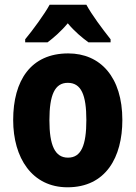

<svg xmlns="http://www.w3.org/2000/svg" viewBox="-20 -786 577 816"><path d="M347 -766H191C170 -727 118 -656 87 -619V-606H182C206 -624 238 -651 268 -687C297 -652 330 -625 356 -606H450V-619C413 -666 371 -722 347 -766ZM500 -276C500 -458 407 -559 270 -559C111 -559 36 -444 36 -276C36 -115 116 10 267 10C430 10 500 -118 500 -276ZM190 -275C190 -383 213 -434 268 -434C325 -434 347 -383 347 -276C347 -168 325 -116 269 -116C213 -116 190 -169 190 -275Z"/></svg>

Font: Noto Sans Gujarati Condensed ExtraBold
Style: Regular
Weight: 800
Width: 3
Designer: Jelle Bosma - Monotype Design Team, Universal Thirst
Foundry: Monotype Imaging Inc.
Version: Version 2.106